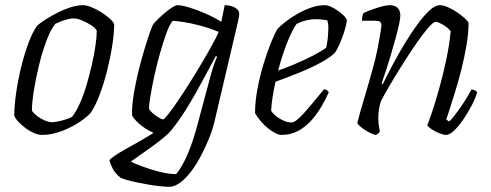

<svg xmlns="http://www.w3.org/2000/svg" viewBox="-20 -520 1892 740"><path d="M143 0Q128 0 111.5 -7Q95 -14 79.5 -25.5Q64 -37 52 -49.5Q40 -62 35 -74Q35 -111 42 -160.5Q49 -210 61.5 -261Q74 -312 90 -355Q106 -398 124 -422Q137 -433 157.5 -446Q178 -459 202.5 -471.5Q227 -484 252.5 -492Q278 -500 300 -500Q313 -500 332 -492.5Q351 -485 370 -473Q389 -461 403 -448.5Q417 -436 420 -426Q420 -391 412.5 -343.5Q405 -296 392.5 -246.5Q380 -197 363.5 -153.5Q347 -110 328 -83Q306 -61 274.5 -42Q243 -23 208.5 -11.5Q174 0 143 0ZM180 -49Q188 -49 203.5 -52Q219 -55 234.5 -60Q250 -65 258 -70Q273 -89 287.5 -121Q302 -153 313.5 -192Q325 -231 334 -270.5Q343 -310 348 -344.5Q353 -379 353 -402Q347 -413 330.5 -423.5Q314 -434 295.5 -441.5Q277 -449 264 -449Q251 -449 232 -443.5Q213 -438 193 -428Q175 -406 159 -363Q143 -320 130.5 -269Q118 -218 110.5 -171Q103 -124 103 -93Q113 -80 127 -70Q141 -60 155.5 -54.5Q170 -49 180 -49Z M631 200Q619 200 595.5 197.5Q572 195 544 190Q516 185 490 179Q464 173 446 166Q424 149 414 129Q404 109 402 98Q405 92 421 81Q437 70 462 56Q487 42 516 25.5Q545 9 572 -8Q551 -17 533 -30Q515 -43 503.5 -55.5Q492 -68 489 -75Q488 -112 495.5 -157.5Q503 -203 514.5 -249Q526 -295 538 -334.5Q550 -374 559.5 -400Q569 -426 573 -430Q580 -438 592 -449.5Q604 -461 618 -472.5Q632 -484 644.5 -492Q657 -500 664 -500Q680 -500 708.5 -491.5Q737 -483 770.5 -468.5Q804 -454 833 -436L846 -500Q853 -500 862.5 -498.5Q872 -497 881 -493Q890 -489 896 -482.5Q902 -476 902 -465Q902 -463 901 -456Q900 -449 897 -436L808 -57Q801 -25 787 10Q773 45 755.5 78.5Q738 112 717.5 139.5Q697 167 675 183.5Q653 200 631 200ZM659 151Q683 122 703.5 73.5Q724 25 741 -39L793 -233Q800 -258 807 -277.5Q814 -297 817 -301L812 -304Q783 -251 756 -200.5Q729 -150 701 -104.5Q673 -59 641 -19Q631 -6 609.5 11.5Q588 29 563 47Q538 65 516.5 80Q495 95 484 103Q498 110 528.5 121.5Q559 133 594.5 142Q630 151 659 151ZM609 -60Q613 -60 628 -79Q643 -98 664.5 -129.5Q686 -161 710 -199Q734 -237 756.5 -275Q779 -313 797 -345.5Q815 -378 823 -397Q785 -413 739 -424.5Q693 -436 646 -440Q634 -427 621.5 -392.5Q609 -358 596.5 -314Q584 -270 574.5 -226Q565 -182 559.5 -148Q554 -114 554 -101Q562 -87 581.5 -73.5Q601 -60 609 -60Z M1065 0Q1055 0 1041 -7Q1027 -14 1012.5 -26Q998 -38 985 -53Q972 -68 963 -84Q963 -129 972.5 -178.5Q982 -228 996 -274Q1010 -320 1024.5 -356Q1039 -392 1050 -409Q1059 -419 1078.5 -434.5Q1098 -450 1123.5 -465Q1149 -480 1177 -490Q1205 -500 1232 -500Q1246 -500 1265.5 -489Q1285 -478 1300.5 -464Q1316 -450 1317 -441Q1314 -420 1306 -395.5Q1298 -371 1288.5 -349.5Q1279 -328 1270 -316Q1252 -298 1216 -278.5Q1180 -259 1134.5 -240.5Q1089 -222 1042 -205Q1035 -175 1030.5 -145.5Q1026 -116 1025 -93Q1031 -83 1044 -72.5Q1057 -62 1073 -55Q1089 -48 1103 -48Q1112 -48 1123.5 -57Q1135 -66 1150.5 -83Q1166 -100 1185.5 -123.5Q1205 -147 1229 -176Q1236 -175 1240.5 -172Q1245 -169 1247 -164Q1236 -139 1219.5 -110.5Q1203 -82 1181 -57Q1159 -32 1130 -16Q1101 0 1065 0ZM1052 -248Q1083 -259 1118.5 -274Q1154 -289 1186 -305.5Q1218 -322 1237 -336Q1239 -343 1240.5 -353.5Q1242 -364 1243 -370Q1245 -390 1245.5 -409.5Q1246 -429 1241 -442Q1230 -444 1219 -445Q1208 -446 1200 -446Q1175 -446 1156 -440.5Q1137 -435 1123 -428Q1105 -402 1086 -353.5Q1067 -305 1052 -248Z M1429 0Q1423 0 1412 -5Q1401 -10 1389 -17.5Q1377 -25 1368 -33Q1359 -41 1357 -46Q1360 -59 1369 -90.5Q1378 -122 1391 -165.5Q1404 -209 1417 -257Q1427 -291 1434 -326.5Q1441 -362 1445.5 -388.5Q1450 -415 1450 -422Q1450 -433 1444 -436.5Q1438 -440 1427 -440H1375Q1375 -448 1376.5 -456Q1378 -464 1381 -470Q1399 -478 1417.5 -484.5Q1436 -491 1453 -495.5Q1470 -500 1483 -500Q1502 -500 1512.5 -489.5Q1523 -479 1523 -459Q1523 -450 1518.5 -428.5Q1514 -407 1506 -377.5Q1498 -348 1488.5 -315.5Q1479 -283 1469 -252.5Q1459 -222 1451 -199L1455 -195Q1472 -230 1493.5 -270.5Q1515 -311 1539.5 -351.5Q1564 -392 1588.5 -425.5Q1613 -459 1635 -479.5Q1657 -500 1675 -500Q1689 -500 1707 -492Q1725 -484 1742.5 -472Q1760 -460 1772.5 -448.5Q1785 -437 1786 -431Q1786 -393 1778 -346Q1770 -299 1758 -251.5Q1746 -204 1733 -162.5Q1720 -121 1711 -93Q1702 -65 1700 -59L1711 -52Q1720 -59 1737 -81.5Q1754 -104 1771 -130.5Q1788 -157 1797 -175Q1806 -175 1812 -171Q1818 -167 1819 -164Q1813 -143 1799 -115.5Q1785 -88 1767 -61.5Q1749 -35 1731 -17.5Q1713 0 1699 0Q1689 0 1673 -6.5Q1657 -13 1643.5 -22Q1630 -31 1627 -38Q1632 -49 1644.5 -86Q1657 -123 1672 -176Q1687 -229 1699.5 -287.5Q1712 -346 1717 -400Q1709 -410 1697.5 -418Q1686 -426 1675.5 -431Q1665 -436 1659 -436Q1651 -436 1631.5 -414Q1612 -392 1587 -356Q1562 -320 1536 -279Q1510 -238 1486.5 -198.5Q1463 -159 1448 -130Q1443 -114 1440.5 -97.5Q1438 -81 1438 -64Q1438 -52 1439.5 -40Q1441 -28 1444 -13Q1442 -10 1439.5 -7Q1437 -4 1429 0Z"/></svg>

Font: Texturina Medium 12pt Thin
Style: Italic
Weight: 250
Italic angle: -11°
Version: Version 1.002